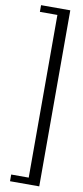

<svg xmlns="http://www.w3.org/2000/svg" viewBox="-108 -837 464 1074"><g transform="rotate(10 124.0 -300.0)"><path d="M199.5 200H33.5V162H133V-762H33.5V-800H199.5Z"/></g></svg>

Font: Big Shoulders Display Thin
Style: Regular
Weight: 400
Version: Version 2.002